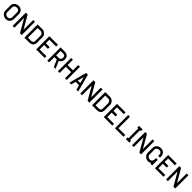

<svg xmlns="http://www.w3.org/2000/svg" viewBox="691 -2535 4618 4618"><g transform="rotate(45 3000.0 -225.5)"><path d="M235 -315Q235 -340 215 -362.5Q195 -385 153.5 -385Q112 -385 88.5 -360.5Q65 -336 65 -315V-135Q65 -111 89 -85.5Q113 -60 154 -60Q195 -60 215 -84.5Q235 -109 235 -135ZM295 -315V-135Q295 -87 259 -43.5Q223 0 155.5 0Q88 0 46.5 -44Q5 -88 5 -135V-315Q5 -364 46.5 -404.5Q88 -445 155.5 -445Q223 -445 259 -403.5Q295 -362 295 -315Z M390 -450H450L640 -120V-450H700V0H640L450 -330V0H390Z M960 -390Q950 -391 927 -391Q904 -391 850 -390V-61Q928 -61 958 -60.5Q988 -60 1009 -76Q1030 -92 1030 -130V-310Q1030 -343 1005.5 -366.5Q981 -390 960 -390ZM921 -451Q946 -451 960 -450Q1006 -450 1048 -409.5Q1090 -369 1090 -310V-130Q1090 -62 1043 -26Q1008 0 964.5 -0.5Q921 -1 820 0H790V-450H820Z M1190 -450H1480V-390H1250V-270H1380V-210H1250V-60H1480V0H1190Z M1630 -390V-240H1720Q1745 -240 1767.5 -259.5Q1790 -279 1790 -319Q1790 -359 1769 -374.5Q1748 -390 1720 -390ZM1570 -450H1720Q1768 -450 1803 -424Q1850 -388 1850 -320Q1850 -252 1805 -213Q1788 -198 1768 -190L1850 0H1790L1712 -180H1630V0H1570Z M1930 -450H1990V-270H2170V-450H2230V0H2170V-210H1990V0H1930Z M2470 -338 2428 -180H2512ZM2440 -450H2500L2620 0H2560L2528 -120H2412L2380 0H2320Z M2690 -450H2750L2940 -120V-450H3000V0H2940L2750 -330V0H2690Z M3260 -390Q3250 -391 3227 -391Q3204 -391 3150 -390V-61Q3228 -61 3258 -60.5Q3288 -60 3309 -76Q3330 -92 3330 -130V-310Q3330 -343 3305.5 -366.5Q3281 -390 3260 -390ZM3221 -451Q3246 -451 3260 -450Q3306 -450 3348 -409.5Q3390 -369 3390 -310V-130Q3390 -62 3343 -26Q3308 0 3264.5 -0.5Q3221 -1 3120 0H3090V-450H3120Z M3490 -450H3780V-390H3550V-270H3680V-210H3550V-60H3780V0H3490Z M3870 -450H3930V-60H4160V0H3870Z M4240 -450H4360V-390H4330V-60H4360V0H4240V-60H4270V-390H4240Z M4450 -450H4510L4700 -120V-450H4760V0H4700L4510 -330V0H4450Z M5135 -315V-265H5075V-315Q5075 -340 5055 -362.5Q5035 -385 4993.5 -385Q4952 -385 4928.5 -360.5Q4905 -336 4905 -315V-135Q4905 -111 4929 -85.5Q4953 -60 4994 -60Q5035 -60 5055 -84.5Q5075 -109 5075 -135V-190H5135V0H5075V-23Q5040 0 4995 0Q4928 0 4886.5 -44Q4845 -88 4845 -135V-315Q4845 -364 4886.5 -404.5Q4928 -445 4995.5 -445Q5063 -445 5099 -403.5Q5135 -362 5135 -315Z M5230 -450H5520V-390H5290V-270H5420V-210H5290V-60H5520V0H5230Z M5610 -450H5670L5860 -120V-450H5920V0H5860L5670 -330V0H5610Z"/></g></svg>

Font: SOV_Station
Style: Bold
Weight: 700
Version: Version 1.00